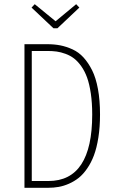

<svg xmlns="http://www.w3.org/2000/svg" viewBox="-20 -892 554 912"><path d="M341.8 -872.1 356.9 -856 252.9 -757.8H233.9L129.9 -856L145 -872.1L244.1 -791ZM204.1 -682.1Q237.8 -682.1 266.4 -676.5Q294.9 -670.9 324.5 -657.5Q354 -644 376.7 -619.1Q399.4 -594.2 417.5 -558.3Q435.5 -522.5 445.3 -469Q455.1 -415.5 455.1 -348.1Q455.1 -288.6 447.3 -239Q439.5 -189.5 426.3 -154.3Q413.1 -119.1 394 -91.6Q375 -64 353.8 -47.1Q332.5 -30.3 307.4 -19.3Q282.2 -8.3 258.5 -4.2Q234.9 0 209 0H96.2V-682.1ZM205.1 -649.9H130.9V-32.2H210Q418 -32.2 418 -348.1Q418 -403.3 411.4 -448Q404.8 -492.7 393.6 -523.7Q382.3 -554.7 365.7 -577.9Q349.1 -601.1 331.5 -614.5Q314 -627.9 291.5 -636.2Q269 -644.5 249 -647.2Q229 -649.9 205.1 -649.9Z"/></svg>

Font: Fira Sans Compressed UltraLight
Style: Regular
Weight: 200
Width: 1
Designer: Carrois Corporate & Edenspiekermann AG
Foundry: Carrois Corporate GbR & Edenspiekermann AG
Version: Version 4.203;PS 004.203;hotconv 1.0.88;makeotf.lib2.5.64775